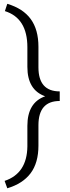

<svg xmlns="http://www.w3.org/2000/svg" viewBox="-20 -800 370 1017"><path d="M4.4 158.2Q123 118.7 125 -23.9V-133.3Q125 -256.8 219.2 -290Q125 -323.2 125 -445.8V-549.8Q125 -704.1 5.9 -741.2L18.6 -779.8Q102.1 -754.9 142.8 -699Q183.6 -643.1 183.6 -552.2V-443.4Q183.6 -315.9 296.4 -315.9V-265.1Q183.6 -265.1 183.6 -136.7V-28.8Q183.6 62.5 142.1 117.7Q100.6 172.9 18.6 197.3Z"/></svg>

Font: Vazir Thin UI
Style: Thin-UI
Weight: 100
Designer: Saber Rastikerdar
Foundry: Saber Rastikerdar
Version: Version 30.0.0